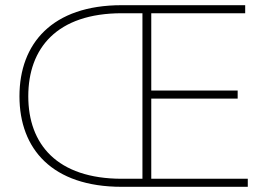

<svg xmlns="http://www.w3.org/2000/svg" viewBox="-20 -720 1045 740"><path d="M449 0H935V-31H563V-340H896V-371H563V-669H925V-700H449C181 -700 55 -552 55 -349C55 -146 181 0 449 0ZM89 -349C89 -534 199 -669 450 -669H529V-31H450C199 -31 89 -165 89 -349Z"/></svg>

Font: Chess Sans ExtraLight
Style: Regular
Weight: 275
Designer: Wolf Bōese
Foundry: Wolf Bōese
Version: Version 7.223;Glyphs 3.3 (3306)